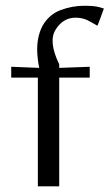

<svg xmlns="http://www.w3.org/2000/svg" viewBox="-20 -656 386 676"><path d="M246.1 -593.8Q275.4 -593.8 298.8 -579.1Q323.2 -565.4 323.2 -565.4Q331.1 -585 345.7 -626Q345.7 -626 329.1 -630.9Q311.5 -635.7 276.4 -635.7Q233.4 -635.7 192.4 -620.1Q152.3 -604.5 129.9 -565.4Q118.2 -543.9 113.3 -514.6Q108.4 -484.4 113.3 -446.3Q114.3 -436.5 118.2 -417Q93.8 -418 19.5 -420.9Q19.5 -411.1 19.5 -382.8Q43 -382.8 113.3 -382.8Q113.3 -287.1 113.3 0Q118.2 0 131.8 0Q146.5 0 188.5 0Q188.5 -95.7 188.5 -382.8Q214.8 -382.8 295.9 -382.8Q295.9 -392.6 295.9 -420.9Q268.6 -419.9 188.5 -417Q188.5 -418.9 188.5 -423.8Q188.5 -427.7 188.5 -429.7Q149.4 -509.8 175.8 -551.8Q202.1 -593.8 246.1 -593.8Z"/></svg>

Font: BSRU BANSOMDEJ
Style: Regular
Weight: 400
Designer: Wisit Potiwat
Version: Version 1.000;PS 002.000;hotconv 1.0.70;makeotf.lib2.5.58329